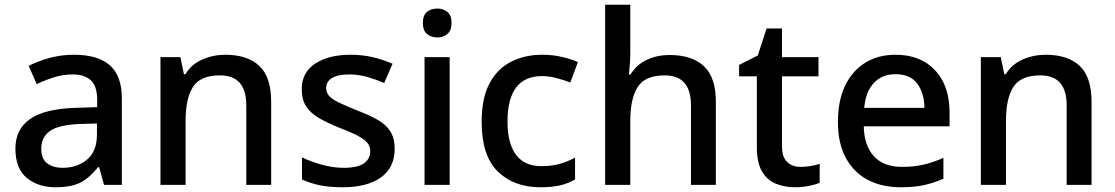

<svg xmlns="http://www.w3.org/2000/svg" viewBox="-20 -780 4705 810"><path d="M292 -549Q393 -549 443.5 -504.5Q494 -460 494 -365V0H419L398 -75H394Q359 -31 320.5 -10.5Q282 10 214 10Q141 10 93 -29.5Q45 -69 45 -153Q45 -235 107 -278Q169 -321 298 -325L390 -328V-358Q390 -417 363 -441.5Q336 -466 287 -466Q246 -466 208 -454Q170 -442 135 -425L101 -502Q139 -522 188.5 -535.5Q238 -549 292 -549ZM317 -257Q225 -253 189.5 -226.5Q154 -200 154 -152Q154 -110 179 -91Q204 -72 244 -72Q306 -72 347.5 -107Q389 -142 389 -212V-259Z M930 -549Q1024 -549 1074 -502Q1124 -455 1124 -351V0H1019V-336Q1019 -462 908 -462Q825 -462 794 -413Q763 -364 763 -272V0H657V-539H741L756 -467H762Q788 -509 833.5 -529Q879 -549 930 -549Z M1645 -152Q1645 -73 1587 -31.5Q1529 10 1426 10Q1369 10 1328.5 1.5Q1288 -7 1254 -23V-116Q1289 -99 1336.5 -85.5Q1384 -72 1429 -72Q1489 -72 1515.5 -91Q1542 -110 1542 -142Q1542 -160 1532 -174.5Q1522 -189 1494.5 -204.5Q1467 -220 1414 -240Q1362 -261 1326.5 -281.5Q1291 -302 1272 -330.5Q1253 -359 1253 -404Q1253 -474 1309.5 -511.5Q1366 -549 1459 -549Q1508 -549 1551.5 -539Q1595 -529 1636 -511L1601 -430Q1566 -445 1529 -455.5Q1492 -466 1454 -466Q1406 -466 1381 -451Q1356 -436 1356 -409Q1356 -390 1368 -376Q1380 -362 1408.5 -348Q1437 -334 1487 -314Q1537 -295 1572.5 -275Q1608 -255 1626.5 -226Q1645 -197 1645 -152Z M1825 -744Q1849 -744 1867 -730Q1885 -716 1885 -683Q1885 -651 1867 -636.5Q1849 -622 1825 -622Q1799 -622 1781.5 -636.5Q1764 -651 1764 -683Q1764 -716 1781.5 -730Q1799 -744 1825 -744ZM1877 -539V0H1771V-539Z M2260 10Q2148 10 2080 -56.5Q2012 -123 2012 -266Q2012 -366 2045 -428Q2078 -490 2136 -519.5Q2194 -549 2268 -549Q2313 -549 2352.5 -539.5Q2392 -530 2418 -518L2386 -432Q2358 -443 2326.5 -451Q2295 -459 2267 -459Q2121 -459 2121 -267Q2121 -175 2157 -127Q2193 -79 2263 -79Q2308 -79 2342.5 -89Q2377 -99 2406 -115V-23Q2377 -6 2343 2Q2309 10 2260 10Z M2639 -557Q2639 -531 2637 -506.5Q2635 -482 2633 -466H2640Q2666 -508 2709.5 -528Q2753 -548 2804 -548Q2899 -548 2949.5 -501Q3000 -454 3000 -351V0H2895V-336Q2895 -462 2784 -462Q2701 -462 2670 -412.5Q2639 -363 2639 -271V0H2533V-760H2639Z M3357 -76Q3378 -76 3400 -79.5Q3422 -83 3438 -89V-9Q3420 -1 3391.5 4.5Q3363 10 3334 10Q3290 10 3253 -5Q3216 -20 3194.5 -57Q3173 -94 3173 -160V-458H3098V-506L3177 -546L3214 -660H3279V-539H3433V-458H3279V-162Q3279 -118 3300.5 -97Q3322 -76 3357 -76Z M3758 -549Q3864 -549 3925 -483.5Q3986 -418 3986 -305V-247H3624Q3626 -164 3667.5 -120Q3709 -76 3784 -76Q3836 -76 3876.5 -85.5Q3917 -95 3960 -114V-26Q3919 -8 3878 1Q3837 10 3780 10Q3701 10 3641.5 -21Q3582 -52 3548.5 -113.5Q3515 -175 3515 -265Q3515 -356 3545.5 -419Q3576 -482 3630.5 -515.5Q3685 -549 3758 -549ZM3758 -467Q3701 -467 3666.5 -430Q3632 -393 3626 -325H3880Q3879 -388 3849.5 -427.5Q3820 -467 3758 -467Z M4391 -549Q4485 -549 4535 -502Q4585 -455 4585 -351V0H4480V-336Q4480 -462 4369 -462Q4286 -462 4255 -413Q4224 -364 4224 -272V0H4118V-539H4202L4217 -467H4223Q4249 -509 4294.5 -529Q4340 -549 4391 -549Z"/></svg>

Font: Noto Sans Myanmar Medium
Style: Regular
Weight: 500
Designer: Monotype Design Team
Foundry: Monotype Imaging Inc.
Version: Version 2.107; ttfautohint (v1.8.4.7-5d5b)